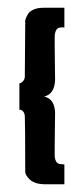

<svg xmlns="http://www.w3.org/2000/svg" viewBox="-20 -400 216 495"><path d="M135 -329Q123 -328 121 -308Q121 -306 121 -283Q121 -260 121.5 -236Q122 -212 122 -194Q121 -158 94 -151Q121 -145 122 -109Q122 -96 121.5 -68Q121 -40 121 -22.5Q121 -5 121 3Q123 22 135 23L146 24V75H92Q69 74 57 63Q45 52 45 42V32Q45 -80 44 -98Q44 -107 40.5 -111.5Q37 -116 33 -117H30V-185Q31 -185 33.5 -186Q36 -187 40 -191.5Q44 -196 44 -204L45 -337Q46 -338 45 -342Q44 -346 46.5 -352.5Q49 -359 53 -365Q57 -371 67 -375.5Q77 -380 92 -380H146V-329Q139 -330 135 -329Z"/></svg>

Font: RIT Keram
Style: Bold
Weight: 700
Designer: Sanesh MV
Version: Version 1.0